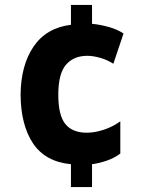

<svg xmlns="http://www.w3.org/2000/svg" viewBox="-20 -744 570 774"><path d="M266 -82Q163 -92 113.5 -165.5Q64 -239 63 -362Q64 -481 115.5 -556.5Q167 -632 266 -644V-724H351V-648Q383 -645 417.5 -635.5Q452 -626 478 -609L437 -487Q412 -503 383.5 -511Q355 -519 332 -519Q277 -519 246 -483Q215 -447 215 -362Q215 -279 243.5 -244Q272 -209 330 -209Q362 -209 398.5 -221Q435 -233 465 -255V-125Q443 -108 412 -97Q381 -86 351 -82V10H266Z"/></svg>

Font: Noto Sans Mono Condensed Black
Style: Regular
Weight: 900
Width: 3
Designer: Monotype Design Team
Foundry: Monotype Imaging Inc.
Version: Version 2.014